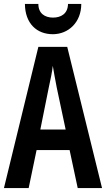

<svg xmlns="http://www.w3.org/2000/svg" viewBox="-20 -951 536 971"><path d="M391 -931H324C323 -881 288 -862 248 -862C207 -862 174 -883 174 -931H106C107 -831 167 -778 247 -778C326 -778 391 -838 391 -931ZM373 0H496L320 -714H174L0 0H125L165 -192H332ZM267 -508 312 -296H184L227 -510C234 -542 244 -588 247 -618C253 -583 258 -554 267 -508Z"/></svg>

Font: Noto Sans Gurmukhi UI ExtraCondensed SemiBold
Style: Regular
Weight: 600
Width: 2
Designer: Jelle Bosma - Monotype Design Team
Foundry: Monotype Imaging Inc.
Version: Version 2.004